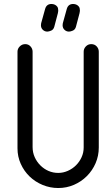

<svg xmlns="http://www.w3.org/2000/svg" viewBox="-20 -947 557 966"><path d="M144 -207Q144 -180 154.5 -156.5Q165 -133 183 -115Q201 -97 224 -87Q247 -77 273 -77Q298 -77 321.5 -87.5Q345 -98 362.5 -115.5Q380 -133 390.5 -156Q401 -179 401 -205V-687Q401 -702 412 -713.5Q423 -725 439 -725Q456 -725 466.5 -713.5Q477 -702 477 -687V-205Q477 -163 461 -126Q445 -89 417 -61Q389 -33 352 -17Q315 -1 273 -1Q232 -1 194.5 -16.5Q157 -32 129 -59Q101 -86 84.5 -122.5Q68 -159 68 -201V-687Q68 -702 79.5 -713.5Q91 -725 107 -725Q123 -725 133.5 -713.5Q144 -702 144 -687ZM207 -902Q214 -927 239 -927Q239 -927 244.5 -926.5Q250 -926 256.5 -923Q263 -920 268 -913.5Q273 -907 273 -895Q273 -892 272.5 -888.5Q272 -885 271 -880L253 -812Q249 -798 237.5 -793Q226 -788 218 -788Q205 -788 195.5 -797Q186 -806 186 -820Q186 -826 187 -830ZM316 -902Q323 -927 348 -927Q348 -927 353.5 -926.5Q359 -926 365.5 -923Q372 -920 377 -913.5Q382 -907 382 -895Q382 -892 381.5 -888.5Q381 -885 380 -880L362 -812Q358 -798 346.5 -793Q335 -788 327 -788Q314 -788 304.5 -797Q295 -806 295 -820Q295 -826 296 -830Z"/></svg>

Font: VDS Compensated
Style: Light
Weight: 300
Designer: artmaker
Foundry: artmaker
Version: Version 1.000 2012 initial release